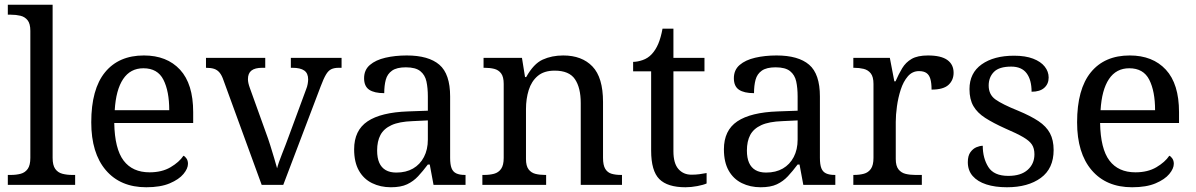

<svg xmlns="http://www.w3.org/2000/svg" viewBox="-20 -780 5044 810"><path d="M13 0V-42H26Q49 -42 67.5 -47Q86 -52 97 -67.5Q108 -83 108 -114V-650Q108 -680 96.5 -694.5Q85 -709 66.5 -713.5Q48 -718 26 -718H13V-760H202V-114Q202 -83 213 -67.5Q224 -52 243 -47Q262 -42 284 -42H297V0Z M597 10Q488 10 426.5 -62Q365 -134 365 -264Q365 -404 423 -475Q481 -546 587 -546Q684 -546 739.5 -486Q795 -426 795 -307V-261H462Q464 -152 501.5 -102.5Q539 -53 611 -53Q663 -53 699.5 -74.5Q736 -96 754 -123Q761 -120 767 -111Q773 -102 773 -89Q773 -69 754 -46Q735 -23 696 -6.5Q657 10 597 10ZM694 -315Q694 -395 669.5 -443.5Q645 -492 585 -492Q530 -492 499.5 -446.5Q469 -401 464 -315Z M923 -441Q916 -462 906.5 -473.5Q897 -485 883.5 -489.5Q870 -494 849 -494V-536H1099V-494H1086Q1056 -494 1041 -482.5Q1026 -471 1026 -446Q1026 -438 1028 -429Q1030 -420 1034 -409L1102 -220Q1111 -196 1120 -167.5Q1129 -139 1136.5 -113.5Q1144 -88 1149 -70Q1154 -91 1170 -131Q1186 -171 1199 -207L1271 -402Q1276 -414 1278 -425.5Q1280 -437 1280 -445Q1280 -471 1263.5 -482.5Q1247 -494 1214 -494H1207V-536H1421V-494H1409Q1390 -494 1377.5 -488Q1365 -482 1355 -465Q1345 -448 1333 -416L1175 0H1084Z M1629 10Q1585 10 1549.5 -7.5Q1514 -25 1494 -60.5Q1474 -96 1474 -150Q1474 -230 1530.5 -268Q1587 -306 1702 -310L1785 -313V-373Q1785 -409 1779 -436.5Q1773 -464 1753 -480Q1733 -496 1692 -496Q1654 -496 1634 -482Q1614 -468 1607.5 -443.5Q1601 -419 1601 -387Q1559 -387 1537.5 -401.5Q1516 -416 1516 -450Q1516 -485 1540.5 -506Q1565 -527 1606 -536.5Q1647 -546 1696 -546Q1788 -546 1833.5 -507Q1879 -468 1879 -373V-114Q1879 -86 1885 -70.5Q1891 -55 1905 -48.5Q1919 -42 1941 -42H1944V0H1809L1793 -86H1785Q1764 -58 1744 -36.5Q1724 -15 1697.5 -2.5Q1671 10 1629 10ZM1652 -52Q1693 -52 1722.5 -69Q1752 -86 1768.5 -117.5Q1785 -149 1785 -191V-272L1721 -269Q1664 -267 1631.5 -252Q1599 -237 1585 -210.5Q1571 -184 1571 -145Q1571 -114 1580 -93.5Q1589 -73 1607 -62.5Q1625 -52 1652 -52Z M2015 0V-42H2023Q2046 -42 2064.5 -47Q2083 -52 2094 -67.5Q2105 -83 2105 -114V-426Q2105 -456 2094 -470.5Q2083 -485 2065 -489.5Q2047 -494 2025 -494H2020V-536H2182L2195 -455H2200Q2231 -511 2269.5 -528.5Q2308 -546 2356 -546Q2435 -546 2479.5 -499.5Q2524 -453 2524 -350V-114Q2524 -83 2533.5 -67.5Q2543 -52 2560 -47Q2577 -42 2599 -42H2604V0H2430V-345Q2430 -410 2405.5 -446Q2381 -482 2320 -482Q2275 -482 2248.5 -459.5Q2222 -437 2210.5 -400Q2199 -363 2199 -320V-109Q2199 -80 2210 -65.5Q2221 -51 2239 -46.5Q2257 -42 2279 -42H2284V0Z M2872 10Q2796 10 2761.5 -24.5Q2727 -59 2727 -145V-479H2651V-519Q2669 -519 2691 -526.5Q2713 -534 2729 -551Q2746 -569 2757 -595Q2768 -621 2775 -659H2821V-536H2952V-479H2821V-142Q2821 -91 2842 -67Q2863 -43 2897 -43Q2915 -43 2930 -45Q2945 -47 2961 -50V-6Q2948 0 2922 5Q2896 10 2872 10Z M3189 10Q3145 10 3109.5 -7.5Q3074 -25 3054 -60.5Q3034 -96 3034 -150Q3034 -230 3090.5 -268Q3147 -306 3262 -310L3345 -313V-373Q3345 -409 3339 -436.5Q3333 -464 3313 -480Q3293 -496 3252 -496Q3214 -496 3194 -482Q3174 -468 3167.5 -443.5Q3161 -419 3161 -387Q3119 -387 3097.5 -401.5Q3076 -416 3076 -450Q3076 -485 3100.5 -506Q3125 -527 3166 -536.5Q3207 -546 3256 -546Q3348 -546 3393.5 -507Q3439 -468 3439 -373V-114Q3439 -86 3445 -70.5Q3451 -55 3465 -48.5Q3479 -42 3501 -42H3504V0H3369L3353 -86H3345Q3324 -58 3304 -36.5Q3284 -15 3257.5 -2.5Q3231 10 3189 10ZM3212 -52Q3253 -52 3282.5 -69Q3312 -86 3328.5 -117.5Q3345 -149 3345 -191V-272L3281 -269Q3224 -267 3191.5 -252Q3159 -237 3145 -210.5Q3131 -184 3131 -145Q3131 -114 3140 -93.5Q3149 -73 3167 -62.5Q3185 -52 3212 -52Z M3580 0V-42H3583Q3606 -42 3624.5 -47Q3643 -52 3654 -67.5Q3665 -83 3665 -114V-426Q3665 -456 3653.5 -470.5Q3642 -485 3623.5 -489.5Q3605 -494 3583 -494H3580V-536H3734L3753 -437H3758Q3771 -467 3786 -492Q3801 -517 3826 -531.5Q3851 -546 3895 -546Q3950 -546 3976.5 -527Q4003 -508 4003 -473Q4003 -442 3981.5 -422Q3960 -402 3910 -402Q3910 -430 3905 -447Q3900 -464 3888.5 -472Q3877 -480 3857 -480Q3829 -480 3810 -458Q3791 -436 3780 -402Q3769 -368 3764 -331.5Q3759 -295 3759 -266V-109Q3759 -80 3770.5 -65.5Q3782 -51 3800.5 -46.5Q3819 -42 3841 -42H3869V0Z M4228 10Q4178 10 4141 -2Q4104 -14 4083.5 -37.5Q4063 -61 4063 -96Q4063 -123 4074 -138Q4085 -153 4099.5 -159Q4114 -165 4126 -165Q4126 -113 4149.5 -75.5Q4173 -38 4234 -38Q4287 -38 4315.5 -63.5Q4344 -89 4344 -129Q4344 -154 4333.5 -170Q4323 -186 4296.5 -201.5Q4270 -217 4221 -238Q4170 -261 4136.5 -282.5Q4103 -304 4086.5 -332.5Q4070 -361 4070 -404Q4070 -472 4121.5 -508.5Q4173 -545 4258 -545Q4306 -545 4338.5 -532.5Q4371 -520 4387.5 -499Q4404 -478 4404 -453Q4404 -426 4385.5 -409.5Q4367 -393 4332 -393Q4332 -443 4311 -471Q4290 -499 4246 -499Q4195 -499 4173 -476.5Q4151 -454 4151 -419Q4151 -381 4179.5 -360.5Q4208 -340 4275 -313Q4328 -291 4361 -269Q4394 -247 4409.5 -218Q4425 -189 4425 -147Q4425 -69 4371 -29.5Q4317 10 4228 10Z M4756 10Q4647 10 4585.5 -62Q4524 -134 4524 -264Q4524 -404 4582 -475Q4640 -546 4746 -546Q4843 -546 4898.5 -486Q4954 -426 4954 -307V-261H4621Q4623 -152 4660.5 -102.5Q4698 -53 4770 -53Q4822 -53 4858.5 -74.5Q4895 -96 4913 -123Q4920 -120 4926 -111Q4932 -102 4932 -89Q4932 -69 4913 -46Q4894 -23 4855 -6.5Q4816 10 4756 10ZM4853 -315Q4853 -395 4828.5 -443.5Q4804 -492 4744 -492Q4689 -492 4658.5 -446.5Q4628 -401 4623 -315Z"/></svg>

Font: Noto Serif Myanmar
Style: Regular
Weight: 400
Designer: Ben Mitchell and the Monotype Design Team
Foundry: Monotype Imaging Inc.
Version: Version 2.106